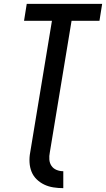

<svg xmlns="http://www.w3.org/2000/svg" viewBox="-20 -755 551 998"><path d="M309 223Q283 223 257.5 219Q232 215 210 204.5Q188 194 170.5 177Q153 160 144 137.5Q135 115 133.5 89Q132 63 137 37L250 -647H105L119 -735H511L497 -647H352L239 37Q235 56 236.5 74.5Q238 93 247.5 107Q257 121 273.5 128Q290 135 309 135Z"/></svg>

Font: Iosevka Term Curly Semibold
Style: Italic
Weight: 600
Italic angle: -9°
Designer: Belleve Invis
Foundry: Belleve Invis
Version: Version 32.3.0